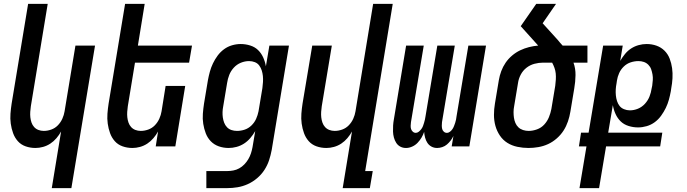

<svg xmlns="http://www.w3.org/2000/svg" viewBox="-20 -755 3540 990"><path d="M247 215 295 -77Q285 -59 271 -42.5Q257 -26 239.5 -14.5Q222 -3 202 2.5Q182 8 163 8Q136 8 112 -0.5Q88 -9 72 -27Q56 -45 47.5 -68.5Q39 -92 35.5 -117.5Q32 -143 34 -169Q36 -195 40 -221L125 -735H226L139 -207Q137 -193 136 -178.5Q135 -164 136.5 -150Q138 -136 142.5 -123Q147 -110 156 -100Q165 -90 178 -85Q191 -80 206 -80Q225 -80 244.5 -87Q264 -94 278.5 -109Q293 -124 301.5 -143Q310 -162 313 -181L369 -520H470L348 215Z M663 8Q636 8 612 -0.5Q588 -9 572 -27Q556 -45 547.5 -68.5Q539 -92 535.5 -117.5Q532 -143 534 -169Q536 -195 540 -221L625 -735H726L691 -520H970L955 -432H676L639 -207Q637 -193 636 -178.5Q635 -164 636.5 -150Q638 -136 642.5 -123Q647 -110 656 -100Q665 -90 678 -85Q691 -80 706 -80Q725 -80 744.5 -87Q764 -94 778.5 -109Q793 -124 801.5 -143Q810 -162 813 -181L834 -312H935L884 0H783L795 -77Q785 -59 771 -42.5Q757 -26 739.5 -14.5Q722 -3 702 2.5Q682 8 663 8Z M1044 215V127H1152Q1167 127 1183 124Q1199 121 1213.5 113Q1228 105 1240 92.5Q1252 80 1260.5 65.5Q1269 51 1274 35.5Q1279 20 1282 4L1296 -79Q1285 -60 1270.5 -43Q1256 -26 1238 -14.5Q1220 -3 1199.5 2.5Q1179 8 1159 8Q1132 8 1108 -0.5Q1084 -9 1067 -26.5Q1050 -44 1041 -67.5Q1032 -91 1028 -116.5Q1024 -142 1026 -168.5Q1028 -195 1032 -221L1052 -341Q1056 -363 1062 -385Q1068 -407 1078 -428Q1088 -449 1102 -468Q1116 -487 1135 -501Q1154 -515 1176.5 -521.5Q1199 -528 1221 -528Q1246 -528 1270 -520.5Q1294 -513 1310.5 -497Q1327 -481 1337 -459Q1347 -437 1351 -413L1369 -520H1470L1381 18Q1376 45 1367.5 71Q1359 97 1343.5 121Q1328 145 1305.5 164Q1283 183 1257.5 194.5Q1232 206 1205 210.5Q1178 215 1151 215ZM1202 -80Q1222 -80 1241.5 -86.5Q1261 -93 1276.5 -108Q1292 -123 1300.5 -142Q1309 -161 1313 -181L1333 -301Q1335 -316 1336 -332Q1337 -348 1335.5 -363Q1334 -378 1329.5 -392Q1325 -406 1316.5 -417.5Q1308 -429 1294 -434.5Q1280 -440 1264 -440Q1243 -440 1222 -431.5Q1201 -423 1185.5 -406Q1170 -389 1162 -368.5Q1154 -348 1151 -327L1131 -207Q1128 -192 1127.5 -177.5Q1127 -163 1129 -149Q1131 -135 1136 -122Q1141 -109 1150.5 -99Q1160 -89 1173.5 -84.5Q1187 -80 1202 -80Z M1747 215 1795 -77Q1785 -59 1771 -42.5Q1757 -26 1739.5 -14.5Q1722 -3 1702 2.5Q1682 8 1663 8Q1636 8 1612 -0.5Q1588 -9 1572 -27Q1556 -45 1547.5 -68.5Q1539 -92 1535.5 -117.5Q1532 -143 1534 -169Q1536 -195 1540 -221L1590 -520H1691L1639 -207Q1637 -193 1636 -178.5Q1635 -164 1636.5 -150Q1638 -136 1642.5 -123Q1647 -110 1656 -100Q1665 -90 1678 -85Q1691 -80 1706 -80Q1725 -80 1744.5 -87Q1764 -94 1778.5 -109Q1793 -124 1801.5 -143Q1810 -162 1813 -181L1904 -735H2005L1863 127H1902L1887 215Z M2234 8Q2218 8 2205 1Q2192 -6 2184 -18Q2176 -30 2172 -45Q2168 -60 2167 -75Q2162 -60 2153.5 -45.5Q2145 -31 2133 -18.5Q2121 -6 2105 1Q2089 8 2074 8H2073Q2057 8 2044 1Q2031 -6 2023 -18.5Q2015 -31 2011 -46Q2007 -61 2006.5 -76.5Q2006 -92 2007 -108Q2008 -124 2011 -140L2074 -520H2165L2099 -125Q2098 -116 2097.5 -107Q2097 -98 2099.5 -90Q2102 -82 2108.5 -76Q2115 -70 2124 -70Q2132 -70 2139.5 -76Q2147 -82 2152.5 -89.5Q2158 -97 2161 -105Q2164 -113 2166.5 -121.5Q2169 -130 2171 -138.5Q2173 -147 2174 -155L2235 -520H2325L2259 -125Q2258 -116 2258 -107Q2258 -98 2260 -90Q2262 -82 2268.5 -76Q2275 -70 2284 -70Q2293 -70 2300.5 -76Q2308 -82 2313 -89.5Q2318 -97 2321 -105Q2324 -113 2327 -121.5Q2330 -130 2331.5 -138.5Q2333 -147 2334 -155L2395 -520H2486L2400 0H2309L2318 -54Q2312 -41 2303.5 -30Q2295 -19 2284.5 -10Q2274 -1 2260.5 3.5Q2247 8 2234 8Z M2705 8Q2676 8 2647.5 2Q2619 -4 2596 -18.5Q2573 -33 2557.5 -56Q2542 -79 2534.5 -106Q2527 -133 2527 -162.5Q2527 -192 2532 -221L2552 -341Q2556 -365 2564.5 -388Q2573 -411 2587 -431.5Q2601 -452 2620.5 -468.5Q2640 -485 2662 -495.5Q2684 -506 2707.5 -512Q2731 -518 2755 -520L2665 -620L2745 -735H2847L2778 -635L2856 -549Q2861 -542 2868 -534.5Q2875 -527 2881 -520H3009V-432H2937Q2948 -402 2947.5 -367.5Q2947 -333 2941 -299L2921 -179Q2917 -154 2908.5 -129Q2900 -104 2886 -82Q2872 -60 2851 -41.5Q2830 -23 2806 -12Q2782 -1 2756 3.5Q2730 8 2705 8ZM2706 -80Q2727 -80 2749 -88Q2771 -96 2786.5 -113Q2802 -130 2810.5 -151Q2819 -172 2823 -193L2843 -313Q2845 -329 2846 -345Q2847 -361 2845.5 -376Q2844 -391 2839 -405Q2834 -419 2827 -432H2780Q2758 -432 2735.5 -426Q2713 -420 2694.5 -405.5Q2676 -391 2665 -370Q2654 -349 2651 -327L2631 -207Q2628 -192 2628 -177Q2628 -162 2630 -148Q2632 -134 2637.5 -121Q2643 -108 2653 -98.5Q2663 -89 2677 -84.5Q2691 -80 2706 -80Z M2968 215 3004 0H2965L2976 -71H3015L3090 -520H3191L3178 -441Q3189 -460 3203 -477Q3217 -494 3235 -505.5Q3253 -517 3273.5 -522.5Q3294 -528 3314 -528Q3341 -528 3365 -519.5Q3389 -511 3406.5 -493.5Q3424 -476 3433 -452.5Q3442 -429 3445.5 -403.5Q3449 -378 3447.5 -351.5Q3446 -325 3441 -299L3439 -285Q3435 -263 3429 -241Q3423 -219 3413 -198.5Q3403 -178 3389 -158.5Q3375 -139 3356 -125Q3337 -111 3314.5 -104.5Q3292 -98 3270 -98Q3245 -98 3221 -105.5Q3197 -113 3180.5 -129Q3164 -145 3154 -167Q3144 -189 3140 -213L3116 -71H3395L3384 0H3105L3069 215ZM3228 -186Q3249 -186 3269.5 -194.5Q3290 -203 3305.5 -220Q3321 -237 3329 -257.5Q3337 -278 3340 -299L3343 -313Q3345 -328 3346 -342.5Q3347 -357 3344.5 -371Q3342 -385 3337.5 -398Q3333 -411 3323 -421Q3313 -431 3300 -435.5Q3287 -440 3272 -440Q3252 -440 3232 -433.5Q3212 -427 3196.5 -412Q3181 -397 3172.5 -378Q3164 -359 3161 -339L3159 -325Q3156 -310 3155 -294.5Q3154 -279 3155.5 -263.5Q3157 -248 3161.5 -234Q3166 -220 3174.5 -209Q3183 -198 3197.5 -192Q3212 -186 3228 -186Z"/></svg>

Font: Iosevka Semibold
Style: Italic
Weight: 600
Italic angle: -9°
Monospace: yes
Designer: Belleve Invis
Foundry: Belleve Invis
Version: Version 32.5.0; ttfautohint (v1.8.4)